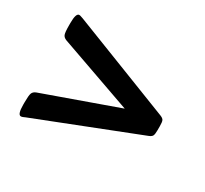

<svg xmlns="http://www.w3.org/2000/svg" viewBox="-103 -629 823 769"><g transform="rotate(30 308.0 -244.5)"><path d="M65 -10Q50 -10 50 -55V-67Q50 -99 54 -109Q58 -119 71 -124L410 -245L71 -365Q58 -370 54 -380Q50 -390 50 -422V-434Q50 -479 65 -479Q69 -479 74 -477Q79 -475 83 -474L547 -293Q560 -288 563.5 -281Q567 -274 567 -255V-236Q567 -217 563.5 -210Q560 -203 547 -198L83 -16Q79 -14 74 -12Q69 -10 65 -10Z"/></g></svg>

Font: Asap Semi Expanded
Style: Bold
Weight: 700
Width: 6
Designer: Pablo Cosgaya
Foundry: Omnibus-Type
Version: Version 3.001; ttfautohint (v1.8.4.7-5d5b)